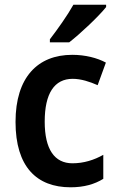

<svg xmlns="http://www.w3.org/2000/svg" viewBox="-20 -786 497 816"><path d="M431 -756V-766H292C267 -721 225 -662 192 -619V-606H274C322 -643 401 -718 431 -756ZM280 10C337 10 382 -3 419 -26V-128C380 -106 336 -92 288 -92C212 -92 170 -151 170 -269C170 -389 211 -451 289 -451C324 -451 361 -439 395 -424L430 -520C393 -540 342 -553 287 -553C140 -553 46 -457 46 -268C46 -77 136 10 280 10Z"/></svg>

Font: Noto Sans Myanmar UI SemiCondensed SemiBold
Style: Regular
Weight: 600
Width: 4
Designer: Monotype Design Team
Foundry: Monotype Imaging Inc.
Version: Version 2.103